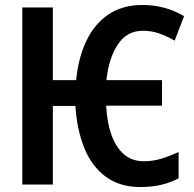

<svg xmlns="http://www.w3.org/2000/svg" viewBox="-20 -744 784 774"><path d="M546 10Q463 10 406.5 -31.5Q350 -73 320 -147Q290 -221 284 -317H193V0H70V-714H193V-421H287Q296 -513 329 -581Q362 -649 418.5 -686.5Q475 -724 554 -724Q646 -724 722 -679L684 -580Q653 -598 622.5 -609Q592 -620 556 -620Q491 -620 454.5 -564Q418 -508 409 -421H633V-318H408Q411 -253 428.5 -202.5Q446 -152 478.5 -123Q511 -94 560 -94Q597 -94 631 -104.5Q665 -115 700 -131V-25Q634 10 546 10Z"/></svg>

Font: Avrile Sans Condensed SemiBold
Style: Regular
Weight: 600
Width: 3
Designer: Monotype Design Team
Foundry: Monotype Imaging Inc.
Version: Version 2.001;September 10, 2019;FontCreator 11.5.0.2425 64-